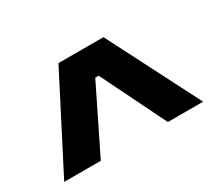

<svg xmlns="http://www.w3.org/2000/svg" viewBox="-77 -799 707 632"><g transform="rotate(-30 276.0 -483.0)"><path d="M12 -309 191 -657H362L540 -309H406L285 -555H272L151 -309Z"/></g></svg>

Font: Bricolage Grotesque 28pt SemiBold
Style: Regular
Weight: 600
Version: Version 1.001;gftools[0.9.33.dev8+g029e19f]